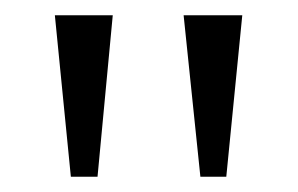

<svg xmlns="http://www.w3.org/2000/svg" viewBox="-20 -734 391 252"><path d="M52 -714H128L108 -502H73ZM221 -714H298L277 -502H243Z"/></svg>

Font: Noto Serif Light
Style: Regular
Weight: 300
Designer: Monotype Design Team
Foundry: Monotype Imaging Inc.
Version: Version 1.001